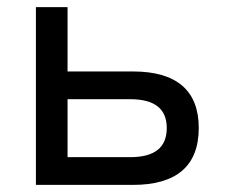

<svg xmlns="http://www.w3.org/2000/svg" viewBox="-20 -520 640 540"><path d="M81 0H354C476 0 539 -53 539 -160C539 -266 476 -319 354 -319H170V-500H81ZM170 -78V-241H346C415 -241 449 -214 449 -160C449 -105 415 -78 346 -78Z"/></svg>

Font: LT Wave Mono
Style: Regular
Weight: 400
Designer: Daniel Lyons
Version: Version 2.5 (Glyphs App)